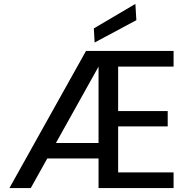

<svg xmlns="http://www.w3.org/2000/svg" viewBox="-20 -960 962 980"><path d="M28 0 419 -700H866V-620H583V-393H836V-315H583V-80H866V0H483V-620L137 0ZM166 -151 208 -230H530V-151ZM463 -743 459 -815 671 -940 676 -857Z"/></svg>

Font: DM Sans 20pt Medium
Style: Regular
Weight: 500
Version: Version 4.004;gftools[0.9.30]